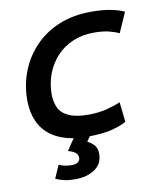

<svg xmlns="http://www.w3.org/2000/svg" viewBox="-82 -601 724 858"><g transform="rotate(-10 280.0 -172.5)"><path d="M189 190Q162 190 140.5 185Q119 180 102 172L128 113Q138 118 152.5 121.5Q167 125 185 125Q205 125 214.5 117.5Q224 110 224 99Q224 84 213 75Q202 66 180 60Q188 48 197 34Q206 20 215 8Q154 -2 115 -30Q76 -58 58 -100.5Q40 -143 40 -194Q40 -264 64 -325.5Q88 -387 133.5 -434.5Q179 -482 243.5 -508.5Q308 -535 389 -535Q439 -535 474.5 -528.5Q510 -522 539 -509L499 -418Q481 -427 453.5 -434Q426 -441 384 -441Q332 -441 289 -422.5Q246 -404 215.5 -371Q185 -338 168.5 -294.5Q152 -251 152 -201Q152 -169 164 -142Q176 -115 208.5 -99.5Q241 -84 300 -84Q347 -84 387.5 -95Q428 -106 445 -115L455 -24Q433 -11 392.5 0Q352 11 287 12L272 34Q295 46 305 60Q315 74 315 97Q315 141 280 165.5Q245 190 189 190Z"/></g></svg>

Font: Ubuntu Sans Mono Medium
Style: Italic
Weight: 500
Italic angle: -13.5°
Monospace: yes
Designer: Dalton Maag Ltd
Foundry: Dalton Maag Ltd
Version: Version 1.006